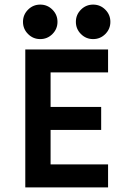

<svg xmlns="http://www.w3.org/2000/svg" viewBox="-20 -815 540 835"><path d="M460 -720Q460 -689 438 -667Q416 -645 385 -645Q354 -645 332 -667Q310 -689 310 -720Q310 -751 332 -773Q354 -795 385 -795Q416 -795 438 -773Q460 -751 460 -720ZM230 -720Q230 -689 208 -667Q186 -645 155 -645Q124 -645 102 -667Q80 -689 80 -720Q80 -751 102 -773Q124 -795 155 -795Q186 -795 208 -773Q230 -751 230 -720ZM450 0H90V-600H450V-500H200V-350H420V-250H200V-100H450Z"/></svg>

Font: Gauge Heavy
Style: Heavy
Weight: 900
Designer: Daniel Pimley
Foundry: Daniel Pimley
Version: Version 2.0